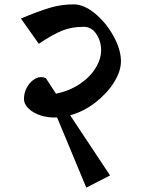

<svg xmlns="http://www.w3.org/2000/svg" viewBox="-20 -697 671 881"><path d="M535 -416Q535 -370 503 -319Q471 -268 417.5 -226.5Q364 -185 302 -168L485 108L376 164L242 -158Q201 -156 166 -167.5Q131 -179 110.5 -199.5Q90 -220 90 -242Q90 -270 102 -293Q114 -316 132 -329.5Q150 -343 167 -343Q180 -343 190 -339L237 -267Q296 -279 343.5 -310Q391 -341 417.5 -383Q444 -425 444 -467Q444 -508 422 -541Q400 -574 364 -574Q308 -574 264 -556Q220 -538 158 -496L76 -612Q152 -644 206 -660.5Q260 -677 318 -677Q365 -677 416 -635Q467 -593 501 -531Q535 -469 535 -416Z"/></svg>

Font: Martel Heavy
Style: Regular
Weight: 900
Designer: Dan Reynolds
Foundry: Dan Reynolds
Version: Version 1.001; ttfautohint (v1.1) -l 5 -r 5 -G 72 -x 0 -D la